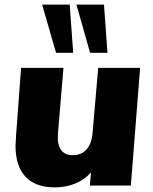

<svg xmlns="http://www.w3.org/2000/svg" viewBox="-20 -801 659 829"><path d="M585 -508 545 0H368L373 -57Q347 -26 306 -9Q265 8 216 8Q133 8 90 -38Q47 -84 47 -173Q47 -185 49 -211L71 -508H254L230 -222Q227 -178 243 -154.5Q259 -131 295 -131Q333 -131 355 -157.5Q377 -184 380 -230L404 -508ZM162 -781H281L296 -573H222ZM310 -781H429L444 -573H369Z"/></svg>

Font: Muli Black
Style: Italic
Weight: 900
Italic angle: -4.541°
Designer: Vernon Adams
Foundry: Vernon Adams
Version: Version 2.001